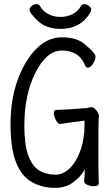

<svg xmlns="http://www.w3.org/2000/svg" viewBox="-20 -894 540 931"><path d="M275 -754Q204 -754 163.5 -792.5Q123 -831 123 -848Q123 -855 133.5 -864.5Q144 -874 157 -874Q169 -874 175 -863Q188 -840 214 -826Q240 -812 273 -812Q307 -812 333 -826Q359 -840 371 -863Q377 -874 389 -874Q402 -874 412.5 -864.5Q423 -855 423 -849Q423 -832 390 -797Q345 -754 275 -754ZM250 17Q184 17 134 -11.5Q84 -40 57.5 -107.5Q31 -175 31 -295Q31 -461 102 -586Q177 -713 280 -713Q358 -713 396 -675Q431 -646 442 -627L443 -618Q443 -604 431 -585Q419 -566 406 -566Q398 -566 393 -576Q364 -649 280 -649Q206 -649 152 -542Q98 -435 98 -285Q98 -195 116.5 -142Q135 -89 169 -68Q203 -47 250 -47Q284 -47 315.5 -75.5Q347 -104 368.5 -160Q390 -216 390 -296L389 -309Q331 -302 273 -293Q263 -293 256.5 -302.5Q250 -312 245.5 -324.5Q241 -337 241 -347Q241 -361 253 -361Q287 -361 399 -370Q414 -374 425 -374Q433 -374 441 -366Q449 -358 454.5 -348Q460 -338 460 -331Q460 -325 458.5 -320.5Q457 -316 457 -94L459 -4Q459 9 434 9Q418 9 403 2Q388 -5 388 -14Q391 -44 391 -74Q378 -44 339.5 -13.5Q301 17 250 17Z"/></svg>

Font: Moon Stars Kai T HW
Style: Regular
Weight: 400
Designer: GuiWonder
Version: Version 1.101